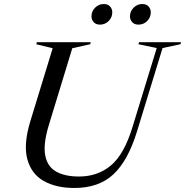

<svg xmlns="http://www.w3.org/2000/svg" viewBox="-20 -925 920 955"><path d="M222.5 -301.5Q194.5 -209 204.8 -153Q215 -97 258.5 -72Q302 -47 373 -47Q466 -47 531.8 -102.2Q597.5 -157.5 638.5 -291.5L759.5 -686L668.5 -705L671.5 -715H880.5L877.5 -705L788.5 -686L661.5 -271.5Q617 -126 544.2 -58Q471.5 10 349.5 10Q259 10 197.2 -25Q135.5 -60 115.8 -133.8Q96 -207.5 131 -322.5L242 -685L160.5 -705L163.5 -715H431.5L428.5 -705L339.5 -685ZM477.5 -802.5Q457 -802.5 446 -814.8Q435 -827 435 -843.5Q435 -869 453.2 -887Q471.5 -905 496 -905Q516.5 -905 527.5 -892.8Q538.5 -880.5 538.5 -864Q538.5 -838.5 520.5 -820.5Q502.5 -802.5 477.5 -802.5ZM669 -802.5Q648.5 -802.5 637.5 -814.8Q626.5 -827 626.5 -843.5Q626.5 -869 644.8 -887Q663 -905 687.5 -905Q708 -905 719 -892.8Q730 -880.5 730 -864Q730 -838.5 712 -820.5Q694 -802.5 669 -802.5Z"/></svg>

Font: Newsreader Display
Style: Italic
Weight: 400
Italic angle: -17°
Designer: Hugues Gentile
Foundry: Production Type
Version: Version 1.001